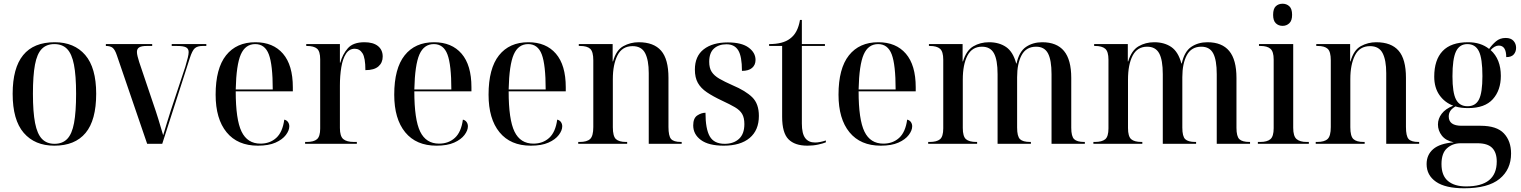

<svg xmlns="http://www.w3.org/2000/svg" viewBox="-20 -773 8178 1032"><path d="M272 10Q167 10 107.5 -59Q48 -128 48 -269Q48 -546 274 -546Q379 -546 438 -477.5Q497 -409 497 -269Q497 -127 440 -58.5Q383 10 272 10ZM273 0Q316 0 341.5 -26.5Q367 -53 378 -112Q389 -171 389 -269Q389 -367 377.5 -425.5Q366 -484 340.5 -510Q315 -536 272 -536Q230 -536 204.5 -510Q179 -484 168 -425.5Q157 -367 157 -269Q157 -171 168.5 -112Q180 -53 205.5 -26.5Q231 0 273 0Z M608 -476Q598 -506 585.5 -516Q573 -526 549 -526V-536H798V-526H769Q741 -526 728.5 -518.5Q716 -511 716 -494Q716 -484 719.5 -470Q723 -456 728 -440L803 -218Q818 -175 831 -133Q844 -91 857 -46Q868 -84 877.5 -113.5Q887 -143 898 -179L976 -414Q985 -444 989.5 -463Q994 -482 994 -493Q994 -511 980 -518.5Q966 -526 930 -526H903V-536H1089V-526H1069Q1041 -526 1027 -513.5Q1013 -501 1000 -460L852 0H771Z M1366 10Q1257 10 1198 -62Q1139 -134 1139 -264Q1139 -405 1195 -475.5Q1251 -546 1353 -546Q1448 -546 1501 -484.5Q1554 -423 1554 -304V-282H1247Q1247 -130 1278.5 -65.5Q1310 -1 1380 -1Q1431 -1 1465 -32Q1499 -63 1508 -130Q1521 -127 1528 -117Q1535 -107 1535 -94Q1535 -72 1516.5 -47.5Q1498 -23 1461 -6.5Q1424 10 1366 10ZM1446 -292Q1446 -425 1425 -480.5Q1404 -536 1352 -536Q1299 -536 1274.5 -480.5Q1250 -425 1247 -292Z M1620 0V-10H1628Q1667 -10 1684 -25Q1701 -40 1701 -82V-454Q1701 -497 1684 -511.5Q1667 -526 1629 -526H1626V-536H1807V-436H1809Q1821 -481 1849.5 -513.5Q1878 -546 1939 -546Q1986 -546 2011.5 -525.5Q2037 -505 2037 -469Q2037 -436 2014 -416Q1991 -396 1944 -396Q1944 -462 1928.5 -486.5Q1913 -511 1887 -511Q1857 -511 1839.5 -484Q1822 -457 1814.5 -411.5Q1807 -366 1807 -313V-85Q1807 -41 1825 -25.5Q1843 -10 1883 -10H1898V0Z M2326 10Q2217 10 2158 -62Q2099 -134 2099 -264Q2099 -405 2155 -475.5Q2211 -546 2313 -546Q2408 -546 2461 -484.5Q2514 -423 2514 -304V-282H2207Q2207 -130 2238.5 -65.5Q2270 -1 2340 -1Q2391 -1 2425 -32Q2459 -63 2468 -130Q2481 -127 2488 -117Q2495 -107 2495 -94Q2495 -72 2476.5 -47.5Q2458 -23 2421 -6.5Q2384 10 2326 10ZM2406 -292Q2406 -425 2385 -480.5Q2364 -536 2312 -536Q2259 -536 2234.5 -480.5Q2210 -425 2207 -292Z M2833 10Q2724 10 2665 -62Q2606 -134 2606 -264Q2606 -405 2662 -475.5Q2718 -546 2820 -546Q2915 -546 2968 -484.5Q3021 -423 3021 -304V-282H2714Q2714 -130 2745.5 -65.5Q2777 -1 2847 -1Q2898 -1 2932 -32Q2966 -63 2975 -130Q2988 -127 2995 -117Q3002 -107 3002 -94Q3002 -72 2983.5 -47.5Q2965 -23 2928 -6.5Q2891 10 2833 10ZM2913 -292Q2913 -425 2892 -480.5Q2871 -536 2819 -536Q2766 -536 2741.5 -480.5Q2717 -425 2714 -292Z M3088 0V-10H3096Q3135 -10 3152 -26Q3169 -42 3169 -90V-449Q3169 -495 3152.5 -510.5Q3136 -526 3098 -526H3091V-536H3273V-443H3275Q3292 -504 3330.5 -525Q3369 -546 3413 -546Q3494 -546 3533.5 -500.5Q3573 -455 3573 -355V-91Q3573 -42 3587 -26Q3601 -10 3640 -10H3644V0H3467V-380Q3467 -450 3447.5 -487.5Q3428 -525 3380 -525Q3324 -525 3299 -475.5Q3274 -426 3274 -348V-89Q3274 -41 3290.5 -25.5Q3307 -10 3345 -10H3351V0Z M3870 10Q3789 10 3747.5 -20.5Q3706 -51 3706 -99Q3706 -138 3728 -152.5Q3750 -167 3772 -167Q3772 -80 3795 -40Q3818 0 3875 0Q3923 0 3952 -26.5Q3981 -53 3981 -106Q3981 -140 3969 -160.5Q3957 -181 3930.5 -196.5Q3904 -212 3861 -232Q3812 -255 3779.5 -277Q3747 -299 3731 -327.5Q3715 -356 3715 -399Q3715 -471 3762.5 -508Q3810 -545 3892 -545Q3966 -545 4003.5 -517.5Q4041 -490 4041 -451Q4041 -424 4022.5 -408Q4004 -392 3968 -392Q3968 -470 3948 -502.5Q3928 -535 3885 -535Q3843 -535 3817.5 -512Q3792 -489 3792 -441Q3792 -407 3805.5 -386.5Q3819 -366 3846.5 -350Q3874 -334 3917 -315Q3988 -285 4023.5 -250Q4059 -215 4059 -150Q4059 -73 4009.5 -31.5Q3960 10 3870 10Z M4320 10Q4252 10 4218 -24.5Q4184 -59 4184 -145V-526H4114V-536Q4188 -536 4226 -565Q4248 -581 4261 -606Q4274 -631 4280 -666H4290V-536H4414V-526H4290V-109Q4290 -55 4308 -31Q4326 -7 4361 -7Q4386 -7 4419 -18V-8Q4405 -2 4378 4Q4351 10 4320 10Z M4714 10Q4605 10 4546 -62Q4487 -134 4487 -264Q4487 -405 4543 -475.5Q4599 -546 4701 -546Q4796 -546 4849 -484.5Q4902 -423 4902 -304V-282H4595Q4595 -130 4626.5 -65.5Q4658 -1 4728 -1Q4779 -1 4813 -32Q4847 -63 4856 -130Q4869 -127 4876 -117Q4883 -107 4883 -94Q4883 -72 4864.5 -47.5Q4846 -23 4809 -6.5Q4772 10 4714 10ZM4794 -292Q4794 -425 4773 -480.5Q4752 -536 4700 -536Q4647 -536 4622.5 -480.5Q4598 -425 4595 -292Z M4969 0V-10H4977Q5015 -10 5032.5 -24.5Q5050 -39 5050 -83V-452Q5050 -496 5032.5 -511Q5015 -526 4978 -526H4973V-536H5154V-443H5156Q5174 -502 5211.5 -524Q5249 -546 5296 -546Q5350 -546 5387.5 -520.5Q5425 -495 5442 -432H5444Q5458 -496 5495 -521Q5532 -546 5582 -546Q5660 -546 5699 -499Q5738 -452 5738 -354V-86Q5738 -40 5753.5 -25Q5769 -10 5808 -10H5811V0H5632V-374Q5632 -450 5613 -486Q5594 -522 5549 -522Q5496 -522 5471.5 -477Q5447 -432 5447 -358V-87Q5447 -40 5462.5 -25Q5478 -10 5517 -10H5521V0H5342V-374Q5342 -451 5322.5 -486.5Q5303 -522 5258 -522Q5205 -522 5180 -474Q5155 -426 5155 -345V-85Q5155 -40 5172 -25Q5189 -10 5228 -10H5232V0Z M5857 0V-10H5865Q5903 -10 5920.5 -24.5Q5938 -39 5938 -83V-452Q5938 -496 5920.5 -511Q5903 -526 5866 -526H5861V-536H6042V-443H6044Q6062 -502 6099.5 -524Q6137 -546 6184 -546Q6238 -546 6275.5 -520.5Q6313 -495 6330 -432H6332Q6346 -496 6383 -521Q6420 -546 6470 -546Q6548 -546 6587 -499Q6626 -452 6626 -354V-86Q6626 -40 6641.5 -25Q6657 -10 6696 -10H6699V0H6520V-374Q6520 -450 6501 -486Q6482 -522 6437 -522Q6384 -522 6359.5 -477Q6335 -432 6335 -358V-87Q6335 -40 6350.5 -25Q6366 -10 6405 -10H6409V0H6230V-374Q6230 -451 6210.5 -486.5Q6191 -522 6146 -522Q6093 -522 6068 -474Q6043 -426 6043 -345V-85Q6043 -40 6060 -25Q6077 -10 6116 -10H6120V0Z M6874 -634Q6852 -634 6837.5 -648Q6823 -662 6823 -693Q6823 -726 6837.5 -739.5Q6852 -753 6874 -753Q6895 -753 6910 -739.5Q6925 -726 6925 -693Q6925 -662 6910 -648Q6895 -634 6874 -634ZM6741 0V-10H6754Q6791 -10 6808.5 -25Q6826 -40 6826 -84V-453Q6826 -496 6808.5 -511Q6791 -526 6755 -526H6747V-536H6931V-86Q6931 -41 6949 -25.5Q6967 -10 7003 -10H7015V0Z M7052 0V-10H7060Q7099 -10 7116 -26Q7133 -42 7133 -90V-449Q7133 -495 7116.5 -510.5Q7100 -526 7062 -526H7055V-536H7237V-443H7239Q7256 -504 7294.5 -525Q7333 -546 7377 -546Q7458 -546 7497.5 -500.5Q7537 -455 7537 -355V-91Q7537 -42 7551 -26Q7565 -10 7604 -10H7608V0H7431V-380Q7431 -450 7411.5 -487.5Q7392 -525 7344 -525Q7288 -525 7263 -475.5Q7238 -426 7238 -348V-89Q7238 -41 7254.5 -25.5Q7271 -10 7309 -10H7315V0Z M7850 239Q7749 239 7698.5 204Q7648 169 7648 109Q7648 59 7683.5 28.5Q7719 -2 7794 -8Q7751 -17 7730 -44Q7709 -71 7709 -104Q7709 -135 7729 -161.5Q7749 -188 7791 -205Q7745 -222 7717 -262Q7689 -302 7689 -361Q7689 -451 7734 -498.5Q7779 -546 7871 -546Q7939 -546 7984 -510Q7999 -532 8020.5 -550.5Q8042 -569 8073 -569Q8101 -569 8115 -553.5Q8129 -538 8129 -516Q8129 -495 8116.5 -480.5Q8104 -466 8076 -466Q8076 -528 8036 -528Q8014 -528 7992 -504Q8047 -455 8047 -365Q8047 -288 8004 -240Q7961 -192 7871 -192Q7853 -192 7835.5 -194Q7818 -196 7803 -201Q7783 -189 7775 -176Q7767 -163 7767 -147Q7767 -97 7836 -97H7938Q8025 -97 8063.5 -56Q8102 -15 8102 52Q8102 138 8040 188.5Q7978 239 7850 239ZM7868 -202Q7911 -202 7929.5 -238.5Q7948 -275 7948 -364Q7948 -459 7929 -497.5Q7910 -536 7867 -536Q7825 -536 7806 -496.5Q7787 -457 7787 -363Q7787 -275 7806 -238.5Q7825 -202 7868 -202ZM7860 229Q8025 229 8025 95Q8025 47 8000.5 22Q7976 -3 7921 -3H7831Q7788 -3 7758 23.5Q7728 50 7728 109Q7728 171 7763 200Q7798 229 7860 229Z"/></svg>

Font: Noto Serif Display SemiCondensed Medium
Style: Regular
Weight: 500
Width: 4
Designer: Monotype Design Team
Foundry: Monotype Imaging Inc.
Version: Version 2.009